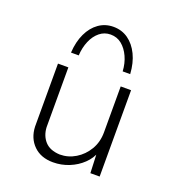

<svg xmlns="http://www.w3.org/2000/svg" viewBox="-118 -713 745 817"><g transform="rotate(20 254.5 -304.0)"><path d="M212 11Q157 11 124 -21.5Q91 -54 89 -106V-391H136V-120Q138 -82 160.5 -57Q183 -32 228 -30Q266 -30 299 -50Q332 -70 352.5 -104.5Q373 -139 373 -183V-391H420V0H378L373 -123L380 -96Q370 -66 344.5 -41.5Q319 -17 284.5 -3Q250 11 212 11ZM258 -619Q296 -619 325 -598.5Q354 -578 372 -541Q390 -504 393 -454H359Q357 -490 343.5 -519.5Q330 -549 308.5 -566.5Q287 -584 258 -584Q230 -584 208.5 -566.5Q187 -549 174.5 -519.5Q162 -490 160 -454H125Q128 -504 145.5 -541Q163 -578 192 -598.5Q221 -619 258 -619Z"/></g></svg>

Font: Josefin Sans Thin Light
Style: Regular
Weight: 300
Version: Version 2.000